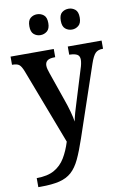

<svg xmlns="http://www.w3.org/2000/svg" viewBox="-104 -812 743 1107"><g transform="rotate(-10 267.0 -258.5)"><path d="M28 180Q92 180 131.5 157.5Q171 135 195 95Q219 55 235 3L67 -438Q55 -469 42.5 -478.5Q30 -488 5 -488H1V-536H254V-488H251Q221 -488 208 -478Q195 -468 195 -449Q195 -439 198 -427.5Q201 -416 206 -402L264 -235Q277 -199 287 -162.5Q297 -126 300 -103Q305 -129 312.5 -155Q320 -181 328 -206L387 -398Q391 -409 394 -423.5Q397 -438 397 -448Q397 -470 383 -478.5Q369 -487 340 -488H336V-536H534V-488H531Q504 -488 489 -473Q474 -458 459 -414L319 -1Q295 70 273.5 115.5Q252 161 223.5 186.5Q195 212 152 222.5Q109 233 42 233H28ZM378 -628Q355 -628 338.5 -642Q322 -656 322 -689Q322 -723 338.5 -736.5Q355 -750 378 -750Q399 -750 416 -736.5Q433 -723 433 -689Q433 -656 416 -642Q399 -628 378 -628ZM193 -628Q171 -628 154.5 -642Q138 -656 138 -689Q138 -723 154.5 -736.5Q171 -750 193 -750Q215 -750 232 -736.5Q249 -723 249 -689Q249 -656 232 -642Q215 -628 193 -628Z"/></g></svg>

Font: Noto Serif Georgian SemiCondensed SemiBold
Style: Regular
Weight: 600
Width: 4
Designer: Monotype Design Team, Akaki Razmadze
Foundry: Google LLC
Version: Version 2.003; ttfautohint (v1.8.4.7-5d5b)